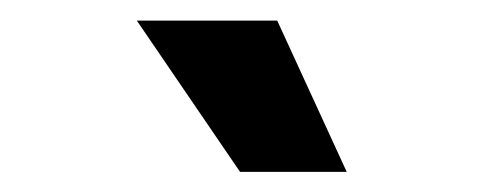

<svg xmlns="http://www.w3.org/2000/svg" viewBox="-20 -783 472 189"><path d="M216.3 -613.8 114.7 -762.7H252.9L321.3 -613.8Z"/></svg>

Font: Inter Tight
Style: Bold
Weight: 700
Designer: Rasmus Andersson
Foundry: rsms
Version: Version 3.004; ttfautohint (v1.8.4.7-5d5b)